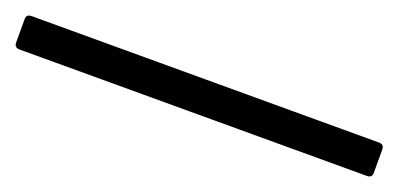

<svg xmlns="http://www.w3.org/2000/svg" viewBox="-24 -67 718 346"><g transform="rotate(20 335.0 106.0)"><path d="M2 138Q-8 138 -8 128V83Q-8 74 2 74H668Q678 74 678 84V129Q678 138 668 138Z"/></g></svg>

Font: Hahmlet ExtraBold
Style: Regular
Weight: 800
Designer: Minjoo Ham & Mark Frömberg
Foundry: hypertype
Version: Version 1.002